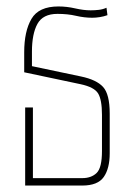

<svg xmlns="http://www.w3.org/2000/svg" viewBox="-20 -575 407 595"><path d="M58 0V-242H82V-23H235Q263 -23 279.5 -39Q296 -55 296 -107V-219Q296 -266 284 -285.5Q272 -305 230 -314L55 -351V-413Q55 -478 77.5 -516.5Q100 -555 161 -555Q187 -555 213 -549Q239 -543 261 -543Q274 -543 286.5 -544.5Q299 -546 310 -551L313 -528Q302 -524 289.5 -522Q277 -520 266 -520Q241 -520 215.5 -526Q190 -532 158 -532Q113 -532 96 -501Q79 -470 79 -415V-370L231 -338Q279 -328 299.5 -305.5Q320 -283 320 -223V-100Q320 -53 301.5 -26.5Q283 0 235 0Z"/></svg>

Font: Noto Sans Thai Looped ExtraCondensed Thin
Style: Regular
Weight: 100
Width: 2
Designer: Sasikarn Vongin, Ben Mitchell
Foundry: The Fontpad Ltd
Version: Version 1.001; ttfautohint (v1.8.4.7-5d5b)